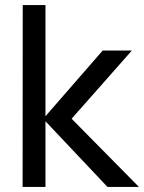

<svg xmlns="http://www.w3.org/2000/svg" viewBox="-20 -740 570 760"><path d="M69.5 0 70 -720H160V-280L386.5 -540H502L263.5 -270L530 0H405.5L160 -260V0Z"/></svg>

Font: Cns Manrope Med
Style: Regular
Weight: 500
Designer: Mikhail Sharanda
Foundry: Mikhail Sharanda
Version: Version 4.504